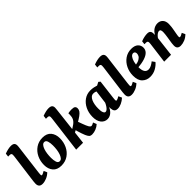

<svg xmlns="http://www.w3.org/2000/svg" viewBox="160 -1615 2586 2586"><g transform="rotate(-45 1453.0 -322.5)"><path d="M109 7Q41 7 41 -62Q41 -79 44 -104Q47 -129 50 -151L96 -499Q98 -510 99.5 -527.5Q101 -545 101 -553Q101 -569 93 -575.5Q85 -582 69 -582H39L45 -632Q116 -658 164 -658Q202 -658 217.5 -643Q233 -628 233 -600Q233 -589 231.5 -574Q230 -559 228 -546L178 -148Q177 -136 175.5 -122.5Q174 -109 174 -101Q174 -83 185 -83Q193 -83 207 -89.5Q221 -96 240 -107L262 -60Q230 -28 187.5 -10.5Q145 7 109 7Z M462 13Q381 13 340.5 -35.5Q300 -84 300 -160Q300 -234 330 -296.5Q360 -359 415.5 -397.5Q471 -436 546 -436Q627 -436 667 -387.5Q707 -339 707 -263Q707 -189 677 -126Q647 -63 592 -25Q537 13 462 13ZM485 -46Q508 -45 524 -64Q540 -83 551 -114.5Q562 -146 567 -184Q572 -222 572 -261Q572 -307 561.5 -341.5Q551 -376 522 -377Q500 -378 483.5 -359Q467 -340 456 -308.5Q445 -277 440 -239Q435 -201 435 -162Q435 -117 445.5 -82Q456 -47 485 -46Z M753 0 816 -499Q818 -511 819.5 -529Q821 -547 821 -554Q821 -569 813 -575.5Q805 -582 789 -582H759L765 -632Q836 -658 882 -658Q919 -658 935.5 -644Q952 -630 952 -601Q952 -592 950.5 -579Q949 -566 947 -546L884 0ZM1053 8Q1022 8 1007.5 -6.5Q993 -21 978 -55Q969 -77 959 -105.5Q949 -134 941.5 -161Q934 -188 929 -207L1032 -258Q1035 -251 1042 -231Q1049 -211 1058 -186.5Q1067 -162 1076.5 -139.5Q1086 -117 1094 -104Q1101 -93 1107 -87.5Q1113 -82 1120 -80Q1131 -78 1145.5 -84.5Q1160 -91 1172 -98L1192 -49Q1165 -23 1126.5 -7.5Q1088 8 1053 8ZM862 -151 871 -211Q930 -243 963.5 -268Q997 -293 1011 -322Q1025 -351 1025 -393V-421Q1043 -425 1060.5 -426.5Q1078 -428 1091 -428Q1132 -428 1146.5 -415.5Q1161 -403 1161 -379Q1161 -355 1147.5 -334.5Q1134 -314 1101.5 -290Q1069 -266 1010.5 -233Q952 -200 862 -151Z M1344 9Q1289 9 1254 -35Q1219 -79 1220 -159Q1221 -234 1251 -295.5Q1281 -357 1333 -393.5Q1385 -430 1452 -430Q1484 -430 1515 -423.5Q1546 -417 1569 -409L1533 -340Q1514 -354 1495.5 -363Q1477 -372 1451 -372Q1426 -372 1408 -356.5Q1390 -341 1378 -314Q1366 -287 1360 -253Q1354 -219 1354 -182Q1353 -132 1364 -105.5Q1375 -79 1393 -79Q1406 -79 1419.5 -89Q1433 -99 1448 -120Q1463 -141 1477 -172L1492 -165Q1477 -79 1436.5 -35Q1396 9 1344 9ZM1540 7Q1505 7 1490 -11.5Q1475 -30 1473 -65Q1472 -78 1472 -100Q1472 -122 1472 -137L1503 -380L1609 -435L1633 -415L1600 -148Q1599 -136 1597.5 -122.5Q1596 -109 1596 -101Q1596 -83 1608 -83Q1615 -83 1627.5 -88.5Q1640 -94 1663 -107L1685 -59Q1651 -28 1612.5 -10.5Q1574 7 1540 7Z M1807 7Q1739 7 1739 -62Q1739 -79 1742 -104Q1745 -129 1748 -151L1794 -499Q1796 -510 1797.5 -527.5Q1799 -545 1799 -553Q1799 -569 1791 -575.5Q1783 -582 1767 -582H1737L1743 -632Q1814 -658 1862 -658Q1900 -658 1915.5 -643Q1931 -628 1931 -600Q1931 -589 1929.5 -574Q1928 -559 1926 -546L1876 -148Q1875 -136 1873.5 -122.5Q1872 -109 1872 -101Q1872 -83 1883 -83Q1891 -83 1905 -89.5Q1919 -96 1938 -107L1960 -60Q1928 -28 1885.5 -10.5Q1843 7 1807 7Z M2237 -436Q2301 -436 2333.5 -406Q2366 -376 2366 -331Q2366 -291 2338.5 -262Q2311 -233 2255 -215Q2199 -197 2113 -190L2115 -237Q2171 -245 2199.5 -262Q2228 -279 2238 -299.5Q2248 -320 2248 -337Q2248 -355 2239 -366Q2230 -377 2214 -377Q2190 -377 2171 -352Q2152 -327 2141.5 -286.5Q2131 -246 2131 -197Q2131 -134 2150 -103.5Q2169 -73 2208 -73Q2232 -73 2259 -86.5Q2286 -100 2313 -122L2343 -80Q2315 -44 2265 -15.5Q2215 13 2153 13Q2088 13 2043 -29.5Q1998 -72 1998 -163Q1998 -236 2028 -298Q2058 -360 2112 -398Q2166 -436 2237 -436Z M2740 7Q2709 7 2691.5 -8.5Q2674 -24 2674 -59Q2674 -81 2677 -101.5Q2680 -122 2684 -147Q2688 -171 2692 -197.5Q2696 -224 2699 -249Q2702 -274 2702 -292Q2702 -315 2695.5 -328.5Q2689 -342 2672 -342Q2660 -342 2644 -333Q2628 -324 2611 -305.5Q2594 -287 2580 -259L2570 -285Q2599 -364 2639.5 -397Q2680 -430 2729 -430Q2776 -430 2804.5 -399.5Q2833 -369 2833 -315Q2833 -288 2829.5 -260.5Q2826 -233 2821 -207Q2816 -181 2812 -158Q2808 -137 2806 -123Q2804 -109 2804 -98Q2804 -83 2816 -83Q2823 -83 2836.5 -88.5Q2850 -94 2871 -107L2893 -60Q2859 -26 2818 -9.5Q2777 7 2740 7ZM2429 0 2464 -271Q2466 -282 2467.5 -298.5Q2469 -315 2469 -325Q2469 -341 2461 -347.5Q2453 -354 2437 -354H2407L2413 -404Q2449 -418 2479.5 -424Q2510 -430 2533 -430Q2571 -430 2584 -411.5Q2597 -393 2596 -363L2595 -294L2560 0Z"/></g></svg>

Font: Rasa
Style: Italic
Weight: 400
Italic angle: -7.10001°
Designer: Anna Giedrys (Yrsa+Rasa design), David Brezina (Yrsa art-direction, Rasa art-direction, design)
Foundry: Rosetta Type Foundry
Version: Version 2.004